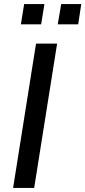

<svg xmlns="http://www.w3.org/2000/svg" viewBox="-20 -918 417 938"><path d="M44 0 156 -705H259L147 0ZM262 -799 279 -898H377L362 -799ZM82 -799 98 -898H197L181 -799Z"/></svg>

Font: Nunito Sans 12pt ExtraLight 12pt SemiBold
Style: Italic
Weight: 600
Italic angle: -9°
Version: Version 3.101;gftools[0.9.27]